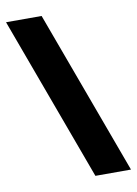

<svg xmlns="http://www.w3.org/2000/svg" viewBox="-84 -779 603 845"><g transform="rotate(-10 218.0 -357.0)"><path d="M162 -724H3L273 10H432Z"/></g></svg>

Font: Noto Sans Gujarati UI SemiCondensed Black
Style: Regular
Weight: 900
Width: 4
Designer: Jelle Bosma - Monotype Design Team, Universal Thirst
Foundry: Monotype Imaging Inc.
Version: Version 2.106